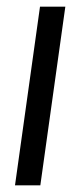

<svg xmlns="http://www.w3.org/2000/svg" viewBox="-20 -556 241 576"><path d="M25 0H101L176 -536H100Z"/></svg>

Font: Mluvka
Style: Italic
Weight: 400
Italic angle: -8°
Designer: Modified by Jiří Krblich, Original typeface by Gumpita Rahayu
Foundry: Gumpita Rahayu & Jiří Krblich
Version: Version 2.000;Glyphs 3.1.1 (3134)